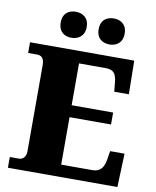

<svg xmlns="http://www.w3.org/2000/svg" viewBox="-99 -1002 872 1076"><g transform="rotate(10 337.5 -463.5)"><path d="M462 -779C497 -779 535 -799 535 -853C535 -908 497 -927 462 -927C423 -927 387 -908 387 -853C387 -799 423 -779 462 -779ZM244 -779C281 -779 319 -799 319 -853C319 -908 281 -927 244 -927C207 -927 171 -908 171 -853C171 -799 207 -779 244 -779ZM21 0H644L651 -191H569L561 -141C554 -97 534 -69 491 -69H312V-339H548V-407H312V-645H462C509 -645 524 -626 529 -573L534 -523H617L614 -714H21V-653H70C92 -653 113 -646 113 -599V-110C113 -82 99 -61 72 -61H21Z"/></g></svg>

Font: Noto Serif Malayalam Black
Style: Regular
Weight: 900
Designer: Indian type Foundry, Jelle Bosma, Monotype Design Team
Foundry: Monotype Imaging Inc.
Version: Version 2.104